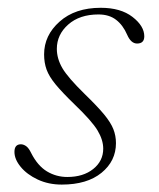

<svg xmlns="http://www.w3.org/2000/svg" viewBox="-20 -478 419 505"><path d="M157 -12.5Q199 -12.5 225.2 -33.5Q251.5 -54.5 251.5 -87Q251.5 -110 236.5 -135Q221.5 -160 175.5 -204Q143.5 -235 126.2 -256Q109 -277 102.5 -295Q96 -313 96 -335Q96 -385 136.8 -421.2Q177.5 -457.5 245 -457.5Q297.5 -457.5 328.5 -433.5Q359.5 -409.5 359.5 -382.5Q359.5 -363.5 340.5 -363.5Q324.5 -363.5 314.5 -386.5Q303.5 -412 285.2 -426Q267 -440 239 -440Q189.5 -440 159.5 -413.5Q129.5 -387 129.5 -349.5Q129.5 -324 143.8 -299.2Q158 -274.5 203 -230.5Q236 -198.5 253.8 -177Q271.5 -155.5 278.2 -138.2Q285 -121 285 -101.5Q285 -54.5 247 -23.5Q209 7.5 142.5 7.5Q107.5 7.5 79.2 -5.8Q51 -19 34.5 -39Q18 -59 18 -78.5Q18 -98.5 35 -98.5Q41.5 -98.5 48.5 -93.8Q55.5 -89 62 -75.5Q79 -42 103.5 -27.2Q128 -12.5 157 -12.5Z"/></svg>

Font: Fraunces 9pt S000 Thin
Style: Italic
Weight: 100
Italic angle: -16°
Version: Version 1.000; ttfautohint (v1.8.3)